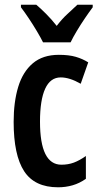

<svg xmlns="http://www.w3.org/2000/svg" viewBox="-20 -786 418 816"><path d="M227 10Q127 10 82.5 -58.5Q38 -127 38 -268Q38 -353 57.5 -417Q77 -481 119.5 -517Q162 -553 230 -553Q273 -553 302 -544.5Q331 -536 355 -521L323 -430Q276 -457 238 -457Q194 -457 172 -409Q150 -361 150 -269Q150 -86 241 -86Q270 -86 294 -95Q318 -104 345 -123V-26Q318 -7 288.5 1.5Q259 10 227 10ZM163 -606Q153 -626 137 -653Q121 -680 103 -707Q85 -734 69 -755V-766H134Q152 -751 176 -727Q200 -703 221 -676Q244 -706 265.5 -725.5Q287 -745 309 -766H374V-755Q359 -735 341 -708.5Q323 -682 306.5 -654.5Q290 -627 280 -606Z"/></svg>

Font: Noto Sans Tamil ExtraCondensed SemiBold
Style: Regular
Weight: 600
Width: 2
Designer: Jelle Bosma - Monotype Design Team
Foundry: Monotype Imaging Inc.
Version: Version 2.004; ttfautohint (v1.8.4.7-5d5b)